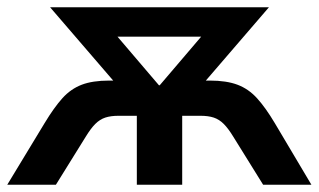

<svg xmlns="http://www.w3.org/2000/svg" viewBox="-26 -509 878 529"><path d="M-6 0 97 -170Q123 -213 146 -238.5Q169 -264 199 -275.5Q229 -287 275 -287H334L316 -252L112 -489H715L511 -252L492 -287H552Q598 -287 628.5 -275.5Q659 -264 682.5 -238Q706 -212 731 -170L832 0H699L617 -132Q603 -155 590.5 -167.5Q578 -180 563 -185Q548 -190 526 -190H476V0H351V-190H301Q279 -190 264 -185Q249 -180 236.5 -167.5Q224 -155 210 -132L128 0ZM412 -274H414L559 -444V-408H267V-444Z"/></svg>

Font: NunitoSans3
Style: Bold
Weight: 700
Designer: Vernon Adams
Foundry: Vernon Adams
Version: Version 3.101;gftools[0.9.27]